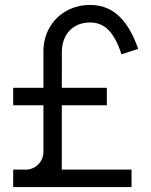

<svg xmlns="http://www.w3.org/2000/svg" viewBox="-20 -755 611 775"><path d="M33.3 0V-70.3H84.3Q103.3 -70.3 119.8 -80Q136.2 -89.7 145.8 -106.2Q155.3 -122.8 155.3 -141.7V-547Q155.3 -601 180.2 -644Q205 -687 248.1 -711Q291.2 -735 344.3 -735Q413 -735 460.4 -689.9Q507.8 -644.8 537.7 -557.7L470.3 -535.7Q449.3 -601.3 419 -632.8Q388.7 -664.3 343.7 -664.3Q309.8 -664.3 283.8 -649.5Q257.8 -634.7 243.8 -607.5Q229.7 -580.3 229.7 -544.7L229.3 -70.3H511V0ZM33.3 -330V-400.7H411.3V-330Z"/></svg>

Font: Hauora
Style: Regular
Weight: 400
Designer: Wayne Shih
Foundry: WCYS
Version: Version 1.001